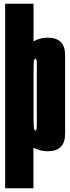

<svg xmlns="http://www.w3.org/2000/svg" viewBox="-20 -805 376 1025"><path d="M7.5 200V0V-785H159V-584.5Q195.5 -604 234.5 -604Q327.5 -604 327.5 -511V-90.5Q327.5 2.5 234.5 2.5Q195 2.5 158.5 -16.5V200ZM159 -387.5V-214.5Q159 -153 160.2 -130.5Q161.5 -108 169 -108Q176.5 -108 176.5 -134V-465.5Q176.5 -492 169 -492Q161.5 -492 160.2 -468.5Q159 -445 159 -387.5Z"/></svg>

Font: Anybody UltraCondensed ExtraBold
Style: Regular
Weight: 800
Width: 1
Designer: Tyler Finck
Foundry: Etcetera Type Company
Version: Version 1.010; ttfautohint (v1.8.3) -l 8 -r 50 -G 200 -x 14 